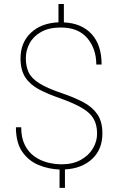

<svg xmlns="http://www.w3.org/2000/svg" viewBox="-20 -832 587 954"><path d="M462.4 -168Q462.4 -210.4 446 -240.2Q429.7 -270 390.1 -293.9Q350.6 -317.9 281.2 -342.8Q219.7 -363.8 175 -387.2Q130.4 -410.6 106.2 -447Q82 -483.4 82 -542Q82 -620.1 133.1 -668.7Q184.1 -717.3 270.5 -721.2V-812H297.4V-720.7Q385.3 -716.8 435.1 -662.8Q484.9 -608.9 484.9 -511.2H458.5Q458.5 -589.8 413.6 -642.6Q368.7 -695.3 282.7 -695.3Q223.1 -695.3 184.3 -673.3Q145.5 -651.4 127 -616.5Q108.4 -581.5 108.4 -543Q108.4 -502.9 122.1 -473.1Q135.7 -443.4 174.8 -418.5Q213.9 -393.6 289.6 -368.2Q349.6 -347.7 394.3 -324Q439 -300.3 463.9 -263.9Q488.8 -227.5 488.8 -168.9Q488.8 -89.8 437.7 -42.2Q386.7 5.4 302.7 9.8V101.6H275.9V10.3Q221.7 8.3 172.1 -12Q122.6 -32.2 90.8 -77.6Q59.1 -123 59.1 -199.7H85.4Q85.4 -147 103.5 -111.3Q121.6 -75.7 151.1 -54.7Q180.7 -33.7 216.1 -24.7Q251.5 -15.6 286.1 -15.6Q341.8 -15.6 381.1 -37.4Q420.4 -59.1 441.4 -94Q462.4 -128.9 462.4 -168Z"/></svg>

Font: Vazirmatn UI FD Thin
Style: Regular
Weight: 100
Designer: Saber Rastikerdar
Foundry: Saber Rastikerdar
Version: Version 33.003